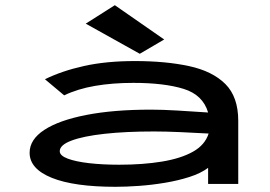

<svg xmlns="http://www.w3.org/2000/svg" viewBox="-20 -708 1040 739"><path d="M425 11Q265 11 179.5 -23.5Q94 -58 94 -120Q94 -171 150.5 -208Q207 -245 312 -265.5Q417 -286 561 -286Q605 -286 664 -282.5Q723 -279 781 -275Q761 -343 686.5 -366Q612 -389 493 -389Q413 -389 346 -377.5Q279 -366 227 -341L153 -403Q218 -435 303.5 -454Q389 -473 499 -473Q618 -473 708 -453.5Q798 -434 847.5 -384.5Q897 -335 897 -243V0H781V-62Q753 -41 709.5 -27Q666 -13 615 -4.5Q564 4 514.5 7.5Q465 11 425 11ZM210 -126Q210 -109 240.5 -97.5Q271 -86 322.5 -80Q374 -74 439 -74Q530 -74 603 -86Q676 -98 722.5 -124Q769 -150 783 -194Q731 -197 673.5 -199.5Q616 -202 573 -202Q464 -202 382.5 -193Q301 -184 255.5 -167Q210 -150 210 -126ZM518 -501 310 -617 422 -688 612 -556Z"/></svg>

Font: Inconsolata UltraExpanded SemiBold
Style: Regular
Weight: 600
Width: 9
Monospace: yes
Designer: Raph Levien, Cyreal, Brenton Simpson
Foundry: Raph Levien, Cyreal, Google
Version: Version 3.001; ttfautohint (v1.8.2.53-6de2)